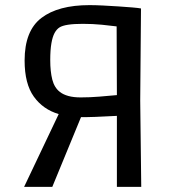

<svg xmlns="http://www.w3.org/2000/svg" viewBox="-20 -729 668 749"><path d="M74 0 209 -284Q148 -302 112 -352Q76 -402 76 -493Q76 -609 141.5 -659Q207 -709 329 -709Q352 -709 382 -707.5Q412 -706 442 -704Q472 -702 496 -700Q520 -698 530 -696L527 -337L531 0H436V-277Q379 -274 352 -273Q325 -272 314 -272Q303 -272 296 -272L184 0ZM295 -349Q330 -349 367 -352Q404 -355 436 -358L435 -626Q413 -629 377.5 -632.5Q342 -636 303 -636Q268 -636 245.5 -632.5Q223 -629 212 -622Q201 -615 193 -600.5Q185 -586 180.5 -560Q176 -534 176 -495Q176 -450 184 -418.5Q192 -387 214 -370Q227 -360 247 -354.5Q267 -349 295 -349Z"/></svg>

Font: Ruda Medium
Style: Regular
Weight: 500
Version: Version 2.001